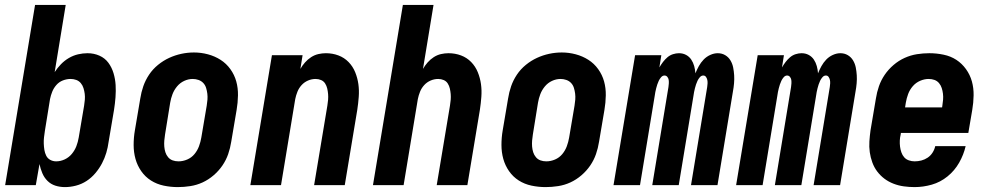

<svg xmlns="http://www.w3.org/2000/svg" viewBox="-20 -755 4040 783"><path d="M245 8Q224 8 205.5 2Q187 -4 173.5 -17.5Q160 -31 152.5 -49Q145 -67 141 -86L126 0H1L123 -735H248L203 -461Q214 -478 228.5 -493Q243 -508 261 -518.5Q279 -529 298.5 -533.5Q318 -538 337 -538Q363 -538 385.5 -528Q408 -518 422 -499Q436 -480 443 -456.5Q450 -433 451.5 -408.5Q453 -384 451 -358Q449 -332 445 -307L423 -177Q420 -154 413.5 -132Q407 -110 396 -89Q385 -68 369 -49Q353 -30 333 -17Q313 -4 290 2Q267 8 245 8ZM209 -97Q227 -97 244 -105Q261 -113 273 -127.5Q285 -142 291.5 -159Q298 -176 301 -194L323 -324Q325 -336 326 -348.5Q327 -361 325.5 -372.5Q324 -384 320.5 -395.5Q317 -407 309.5 -416Q302 -425 291 -429Q280 -433 268 -433Q252 -433 236.5 -427Q221 -421 210 -408.5Q199 -396 193 -381Q187 -366 184 -351L163 -221Q161 -208 159.5 -195Q158 -182 158.5 -169Q159 -156 161 -143.5Q163 -131 168.5 -120Q174 -109 185 -103Q196 -97 209 -97Z M705 8Q676 8 647.5 2Q619 -4 595.5 -19Q572 -34 556 -57Q540 -80 532.5 -107Q525 -134 525 -164Q525 -194 530 -223L552 -353Q556 -379 564.5 -403.5Q573 -428 588 -450.5Q603 -473 624.5 -490.5Q646 -508 670 -519Q694 -530 719.5 -535.5Q745 -541 771 -541Q800 -541 828 -533.5Q856 -526 879.5 -511Q903 -496 919.5 -473Q936 -450 943.5 -423Q951 -396 950.5 -366Q950 -336 945 -307L923 -177Q919 -151 910.5 -126.5Q902 -102 887 -80Q872 -58 851 -40Q830 -22 806 -11Q782 0 756 4Q730 8 705 8ZM708 -97Q726 -97 743.5 -104.5Q761 -112 773 -126.5Q785 -141 791.5 -158.5Q798 -176 801 -194L823 -324Q825 -336 826 -348.5Q827 -361 825.5 -373Q824 -385 820.5 -396.5Q817 -408 809 -416.5Q801 -425 789.5 -429Q778 -433 766 -433Q748 -433 731 -425Q714 -417 702 -402.5Q690 -388 683.5 -371Q677 -354 674 -336L653 -206Q651 -194 650 -181.5Q649 -169 650 -157Q651 -145 654.5 -134Q658 -123 665.5 -114Q673 -105 684 -101Q695 -97 708 -97Z M1001 0 1089 -530H1214L1205 -474Q1213 -488 1224 -500.5Q1235 -513 1249 -522Q1263 -531 1278.5 -534.5Q1294 -538 1309 -538Q1336 -538 1360 -529Q1384 -520 1401.5 -502Q1419 -484 1428.5 -460.5Q1438 -437 1441.5 -412Q1445 -387 1443 -360Q1441 -333 1437 -307L1386 0H1261L1315 -324Q1317 -336 1318 -348Q1319 -360 1318 -371.5Q1317 -383 1314.5 -394Q1312 -405 1306 -414.5Q1300 -424 1289.5 -428.5Q1279 -433 1267 -433Q1251 -433 1236 -426.5Q1221 -420 1210 -408Q1199 -396 1193 -381Q1187 -366 1184 -351L1126 0Z M1501 0 1623 -735H1748L1705 -474Q1713 -488 1724 -500.5Q1735 -513 1749 -522Q1763 -531 1778.5 -534.5Q1794 -538 1809 -538Q1836 -538 1860 -529Q1884 -520 1901.5 -502Q1919 -484 1928.5 -460.5Q1938 -437 1941.5 -412Q1945 -387 1943 -360Q1941 -333 1937 -307L1886 0H1761L1815 -324Q1817 -336 1818 -348Q1819 -360 1818 -371.5Q1817 -383 1814.5 -394Q1812 -405 1806 -414.5Q1800 -424 1789.5 -428.5Q1779 -433 1767 -433Q1751 -433 1736 -426.5Q1721 -420 1710 -408Q1699 -396 1693 -381Q1687 -366 1684 -351L1626 0Z M2205 8Q2176 8 2147.5 2Q2119 -4 2095.5 -19Q2072 -34 2056 -57Q2040 -80 2032.5 -107Q2025 -134 2025 -164Q2025 -194 2030 -223L2052 -353Q2056 -379 2064.5 -403.5Q2073 -428 2088 -450.5Q2103 -473 2124.5 -490.5Q2146 -508 2170 -519Q2194 -530 2219.5 -535.5Q2245 -541 2271 -541Q2300 -541 2328 -533.5Q2356 -526 2379.5 -511Q2403 -496 2419.5 -473Q2436 -450 2443.5 -423Q2451 -396 2450.5 -366Q2450 -336 2445 -307L2423 -177Q2419 -151 2410.5 -126.5Q2402 -102 2387 -80Q2372 -58 2351 -40Q2330 -22 2306 -11Q2282 0 2256 4Q2230 8 2205 8ZM2208 -97Q2226 -97 2243.5 -104.5Q2261 -112 2273 -126.5Q2285 -141 2291.5 -158.5Q2298 -176 2301 -194L2323 -324Q2325 -336 2326 -348.5Q2327 -361 2325.5 -373Q2324 -385 2320.5 -396.5Q2317 -408 2309 -416.5Q2301 -425 2289.5 -429Q2278 -433 2266 -433Q2248 -433 2231 -425Q2214 -417 2202 -402.5Q2190 -388 2183.5 -371Q2177 -354 2174 -336L2153 -206Q2151 -194 2150 -181.5Q2149 -169 2150 -157Q2151 -145 2154.5 -134Q2158 -123 2165.5 -114Q2173 -105 2184 -101Q2195 -97 2208 -97Z M2482 0 2570 -530H2677L2669 -480Q2676 -492 2684 -502.5Q2692 -513 2702 -521.5Q2712 -530 2724.5 -534Q2737 -538 2749 -538Q2765 -538 2778 -531Q2791 -524 2799 -512Q2807 -500 2811 -485.5Q2815 -471 2816 -456Q2822 -471 2830 -485.5Q2838 -500 2849.5 -512Q2861 -524 2876.5 -531Q2892 -538 2907 -538Q2924 -538 2937.5 -530Q2951 -522 2959 -508.5Q2967 -495 2970 -479.5Q2973 -464 2974 -448Q2975 -432 2973.5 -415Q2972 -398 2969 -382L2906 0H2798L2864 -400Q2865 -407 2865.5 -414.5Q2866 -422 2864.5 -429Q2863 -436 2859 -441.5Q2855 -447 2848 -447Q2840 -447 2834 -440Q2828 -433 2824.5 -425.5Q2821 -418 2818.5 -410.5Q2816 -403 2814 -395Q2812 -387 2810.5 -379.5Q2809 -372 2808 -364L2748 0H2640L2706 -400Q2707 -407 2707.5 -414.5Q2708 -422 2707 -429Q2706 -436 2701.5 -441.5Q2697 -447 2690 -447Q2682 -447 2676 -440Q2670 -433 2666.5 -425.5Q2663 -418 2660.5 -410.5Q2658 -403 2656 -395Q2654 -387 2652.5 -379.5Q2651 -372 2650 -364L2590 0Z M2982 0 3070 -530H3177L3169 -480Q3176 -492 3184 -502.5Q3192 -513 3202 -521.5Q3212 -530 3224.5 -534Q3237 -538 3249 -538Q3265 -538 3278 -531Q3291 -524 3299 -512Q3307 -500 3311 -485.5Q3315 -471 3316 -456Q3322 -471 3330 -485.5Q3338 -500 3349.5 -512Q3361 -524 3376.5 -531Q3392 -538 3407 -538Q3424 -538 3437.5 -530Q3451 -522 3459 -508.5Q3467 -495 3470 -479.5Q3473 -464 3474 -448Q3475 -432 3473.5 -415Q3472 -398 3469 -382L3406 0H3298L3364 -400Q3365 -407 3365.5 -414.5Q3366 -422 3364.5 -429Q3363 -436 3359 -441.5Q3355 -447 3348 -447Q3340 -447 3334 -440Q3328 -433 3324.5 -425.5Q3321 -418 3318.5 -410.5Q3316 -403 3314 -395Q3312 -387 3310.5 -379.5Q3309 -372 3308 -364L3248 0H3140L3206 -400Q3207 -407 3207.5 -414.5Q3208 -422 3207 -429Q3206 -436 3201.5 -441.5Q3197 -447 3190 -447Q3182 -447 3176 -440Q3170 -433 3166.5 -425.5Q3163 -418 3160.5 -410.5Q3158 -403 3156 -395Q3154 -387 3152.5 -379.5Q3151 -372 3150 -364L3090 0Z M3710 8Q3688 8 3666 5Q3644 2 3623.5 -6Q3603 -14 3586.5 -26.5Q3570 -39 3557.5 -55.5Q3545 -72 3537.5 -92.5Q3530 -113 3527 -134.5Q3524 -156 3525.5 -178.5Q3527 -201 3530 -223L3552 -353Q3556 -379 3564.5 -403.5Q3573 -428 3588 -450Q3603 -472 3624 -490Q3645 -508 3669.5 -519Q3694 -530 3719.5 -534Q3745 -538 3770 -538Q3799 -538 3828 -532Q3857 -526 3880 -511Q3903 -496 3919.5 -473Q3936 -450 3943.5 -423Q3951 -396 3950.5 -366Q3950 -336 3945 -307L3929 -213H3654L3653 -206Q3650 -194 3649.5 -181.5Q3649 -169 3650.5 -157Q3652 -145 3656 -133.5Q3660 -122 3667.5 -113.5Q3675 -105 3686.5 -101Q3698 -97 3710 -97Q3724 -97 3737.5 -100.5Q3751 -104 3763 -112Q3775 -120 3783 -132.5Q3791 -145 3794 -159H3918Q3910 -124 3891.5 -91.5Q3873 -59 3844 -35.5Q3815 -12 3780 -2Q3745 8 3710 8ZM3671 -317H3822L3823 -324Q3825 -336 3826 -348.5Q3827 -361 3825.5 -373Q3824 -385 3820.5 -396Q3817 -407 3809.5 -416Q3802 -425 3791 -429Q3780 -433 3767 -433Q3750 -433 3732.5 -425.5Q3715 -418 3702.5 -403.5Q3690 -389 3683.5 -371.5Q3677 -354 3674 -336Z"/></svg>

Font: Iosevka Curly XBdObl
Style: Regular
Weight: 800
Italic angle: -9°
Monospace: yes
Designer: Belleve Invis
Foundry: Belleve Invis
Version: Version 11.1.0; ttfautohint (v1.8.3)